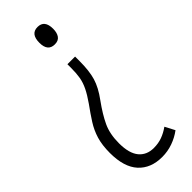

<svg xmlns="http://www.w3.org/2000/svg" viewBox="-244 -559 780 780"><g transform="rotate(-45 145.5 -169.0)"><path d="M199 -316Q199 -260 188 -223Q177 -186 146 -144Q112 -97 94 -58.5Q76 -20 76 33Q76 91 99 119Q122 147 163 147Q189 147 211 139Q233 131 254 116L276 158Q252 176 222.5 186.5Q193 197 161 197Q96 197 59 156.5Q22 116 22 35Q22 -10 32 -43Q42 -76 60.5 -105Q79 -134 103 -167Q124 -197 135.5 -220.5Q147 -244 151 -267Q155 -290 155 -321V-342H199ZM216 -485Q216 -462 206.5 -448.5Q197 -435 176 -435Q136 -435 136 -484Q136 -535 176 -535Q216 -535 216 -485Z"/></g></svg>

Font: Noto Sans Sinhala UI ExtraCondensed Light
Style: Regular
Weight: 300
Width: 2
Designer: Jelle Bosma - Monotype Design Team
Foundry: Monotype Imaging Inc.
Version: Version 2.006; ttfautohint (v1.8.4.7-5d5b)